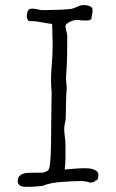

<svg xmlns="http://www.w3.org/2000/svg" viewBox="-20 -721 451 746"><path d="M241.2 -584V-568.4Q241.2 -536.1 240.7 -505.4Q240.2 -474.6 238.3 -446.3Q237.3 -426.8 236.3 -417L239.3 -378.9Q238.3 -369.1 237.3 -349.6Q236.3 -329.1 236.3 -306.2Q236.3 -283.2 235.4 -261.7Q235.4 -253.9 232.4 -243.2Q231.4 -239.3 230.5 -233.9Q229.5 -228.5 229.5 -222.7Q229.5 -207 231.9 -190.4Q234.4 -173.8 234.4 -155.3V-106.4Q234.4 -93.8 233.4 -83.5Q232.4 -73.2 231.4 -62.5Q253.9 -64.5 273.9 -65.9Q293.9 -67.4 313.5 -67.4Q319.3 -67.4 328.1 -66.4Q336.9 -65.4 344.2 -62.5Q351.6 -59.6 356.9 -54.7Q362.3 -49.8 362.3 -41Q362.3 -19.5 350.6 -19.5L349.6 -17.6Q347.7 -16.6 346.7 -15.6Q343.8 -12.7 341.8 -12.7Q335.9 -13.7 332 -11.7Q330.1 -10.7 328.1 -11.7Q327.1 -12.7 324.2 -13.7Q321.3 -14.6 313.5 -15.6Q305.7 -17.6 293.9 -17.6Q279.3 -17.6 260.3 -16.6Q241.2 -15.6 221.2 -14.2Q201.2 -12.7 183.6 -9.8Q159.2 -4.9 154.3 -2Q148.4 1 138.2 2Q127.9 2.9 117.2 3.9Q106.4 4.9 95.7 4.9Q85 4.9 78.1 4.9Q65.4 4.9 57.1 -0.5Q48.8 -5.9 48.8 -17.6Q48.8 -29.3 54.2 -35.6Q59.6 -42 68.4 -45.4Q77.1 -48.8 87.4 -49.3Q97.7 -49.8 107.4 -49.8H127.9Q135.7 -50.8 140.1 -50.3Q144.5 -49.8 149.4 -50.8Q153.3 -51.8 163.1 -56.6Q168.9 -59.6 170.9 -66.4Q174.8 -76.2 176.8 -115.7Q178.7 -155.3 178.7 -204.1Q178.7 -227.5 179.2 -251Q179.7 -274.4 179.7 -295.9Q179.7 -317.4 180.2 -334.5Q180.7 -351.6 180.7 -361.3Q175.8 -412.1 180.7 -462.9Q184.6 -503.9 184.6 -551.8Q184.6 -571.3 183.6 -590.8Q182.6 -610.4 182.6 -627.9Q178.7 -627.9 164.1 -630.4Q149.4 -632.8 133.8 -635.7Q118.2 -638.7 105.5 -638.7Q92.8 -638.7 91.8 -639.6Q87.9 -642.6 85.9 -647.5Q84 -652.3 84 -657.2Q84 -666 87.4 -676.8Q90.8 -687.5 104.5 -687.5Q115.2 -687.5 126.5 -684.6Q137.7 -681.6 147.5 -681.6Q152.3 -681.6 169.9 -682.1Q187.5 -682.6 207.5 -683.1Q227.5 -683.6 243.7 -685.1Q259.8 -686.5 261.7 -687.5Q267.6 -689.5 272 -691.4Q276.4 -693.4 281.2 -695.3Q286.1 -697.3 291 -699.2Q295.9 -701.2 302.7 -701.2Q307.6 -701.2 314 -700.7Q320.3 -700.2 326.2 -698.2Q332 -696.3 335.9 -692.4Q339.8 -688.5 339.8 -681.6Q339.8 -671.9 336.9 -660.2V-658.2L335.9 -653.3V-651.4Q335 -650.4 335 -647.5V-644.5Q333 -647.5 328.1 -642.6Q327.1 -641.6 323.2 -641.6H299.8L285.2 -643.6H277.3Q273.4 -643.6 265.6 -641.6Q257.8 -639.6 251 -636.2Q244.1 -632.8 239.3 -628.4Q234.4 -624 234.4 -618.2V-617.2Z"/></svg>

Font: ToneOZ-YinPZ-Tsuipita-TC
Style: Regular
Weight: 400
Designer: ÂÆ£ÂøóÂáåJeffrey Xuan(jeffreyx@gmail.com, ToneOZ.com) ÈòøÂù§(cjkFonts)
Foundry: ToneOZ
Version: Version 0.24071